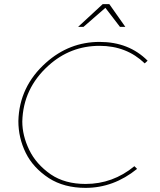

<svg xmlns="http://www.w3.org/2000/svg" viewBox="-20 -907 773 930"><path d="M587 -777H561L490.5 -869L384.5 -777H358.5L477.5 -887H509.5ZM394.5 3Q290.5 3 217 -44Q140 -94.5 104.5 -167Q69 -239.5 69 -320.5Q73 -487.5 202.5 -603Q315.5 -704 462.5 -704Q604 -704 695 -613L681 -600Q593 -685 462.5 -685Q320.5 -685 214.5 -589Q92 -478.5 88 -318.5Q88 -250.5 121.5 -181Q155 -111.5 226.5 -62Q294.5 -16 394.5 -16Q526.5 -16 631 -102L644 -89Q530.5 3 394.5 3Z"/></svg>

Font: Argentum Sans Thin
Style: Italic
Weight: 100
Italic angle: -11°
Designer: Julieta Ulanovsky (font), Cristiano Sobral (main changes and remaster)
Foundry: Julieta Ulanovsky (font), Cristiano Sobral (main changes and remaster)
Version: Version 2.007;June 15, 2022;FontCreator 14.0.0.2814 64-bit; 